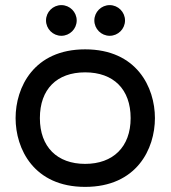

<svg xmlns="http://www.w3.org/2000/svg" viewBox="-20 -717 667 751"><path d="M313 14C515 14 586 -135 586 -255C586 -375 515 -524 313 -524C112 -524 41 -375 41 -255C41 -135 112 14 313 14ZM136 -255C136 -368 202 -434 313 -434C424 -434 491 -368 491 -255C491 -142 422 -76 313 -76C204 -76 136 -142 136 -255ZM160 -637C160 -604 187 -577 220 -577C253 -577 280 -604 280 -637C280 -670 253 -697 220 -697C187 -697 160 -670 160 -637ZM349 -637C349 -604 376 -577 409 -577C442 -577 469 -604 469 -637C469 -670 442 -697 409 -697C376 -697 349 -670 349 -637Z"/></svg>

Font: Hibana 45 SubMedium
Style: Regular
Weight: 500
Width: 6
Designer: pygmalion
Foundry: ybstudio
Version: Version 2021.007;FEAKit 1.0